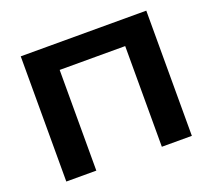

<svg xmlns="http://www.w3.org/2000/svg" viewBox="-120 -861 1124 1016"><g transform="rotate(-20 442.5 -352.5)"><path d="M89 0V-705H796V0H627V-567H258V0Z"/></g></svg>

Font: Nunito Sans 10pt SemiExpanded ExtraBold
Style: Regular
Weight: 800
Width: 6
Designer: Vernon Adams
Foundry: Vernon Adams
Version: Version 3.101;gftools[0.9.27]